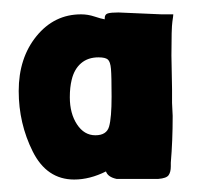

<svg xmlns="http://www.w3.org/2000/svg" viewBox="-20 -751 316 308"><path d="M255 -662 256 -608V-586L257 -565Q257 -525 254 -490V-484Q254 -475 250.5 -470Q247 -465 234 -464H167Q153 -467 150 -476Q124 -463 99 -463Q55 -463 32.5 -508Q10 -553 10 -605Q10 -658 38.5 -693Q67 -728 110 -728Q121 -728 131.5 -724.5Q142 -721 148 -720V-722Q148 -728 153 -729.5Q158 -731 170 -731L239 -728H258Q258 -726 256.5 -716Q255 -706 255 -662ZM133 -534Q151 -534 155 -548Q159 -562 159 -596Q159 -629 158 -640.5Q157 -652 153 -655.5Q149 -659 138 -659Q121 -659 110 -649.5Q99 -640 95 -623Q92 -611 92 -595Q92 -569 103.5 -551.5Q115 -534 133 -534Z"/></svg>

Font: Londrina Solid Black
Style: Regular
Weight: 900
Designer: Marcelo Magalhaes
Foundry: Marcelo Magalhães
Version: Version 1.002